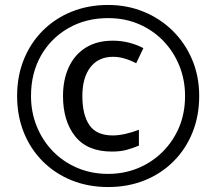

<svg xmlns="http://www.w3.org/2000/svg" viewBox="-20 -744 872 774"><path d="M416 10Q336 10 269 -17Q202 -44 152.5 -93.5Q103 -143 76 -210Q49 -277 49 -357Q49 -437 76 -504Q103 -571 152.5 -620.5Q202 -670 269 -697Q336 -724 416 -724Q492 -724 558.5 -697Q625 -670 675.5 -620.5Q726 -571 754.5 -504Q783 -437 783 -357Q783 -277 756 -210Q729 -143 679.5 -93.5Q630 -44 563 -17Q496 10 416 10ZM416 -43Q480 -43 536 -66Q592 -89 635 -131.5Q678 -174 702 -231Q726 -288 726 -357Q726 -422 703 -479Q680 -536 638.5 -579Q597 -622 540.5 -646.5Q484 -671 416 -671Q326 -671 255.5 -630.5Q185 -590 145 -519.5Q105 -449 105 -357Q105 -292 128 -235Q151 -178 192.5 -135Q234 -92 291 -67.5Q348 -43 416 -43ZM431 -133Q332 -133 283 -194.5Q234 -256 234 -357Q234 -422 257 -472.5Q280 -523 325 -551.5Q370 -580 435 -580Q500 -580 558 -550L529 -489Q479 -515 436 -515Q377 -515 344.5 -473Q312 -431 312 -357Q312 -281 340.5 -239.5Q369 -198 435 -198Q458 -198 486.5 -204.5Q515 -211 540 -221V-157Q516 -147 491 -140Q466 -133 431 -133Z"/></svg>

Font: Noto Sans Tifinagh Ghat
Style: Regular
Weight: 400
Designer: JamraPatel
Foundry: JamraPatel LLC
Version: Version 2.006; ttfautohint (v1.8.4.7-5d5b)